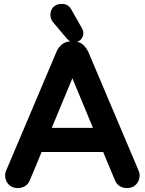

<svg xmlns="http://www.w3.org/2000/svg" viewBox="-20 -934 737 979"><path d="M6 -40Q6 -53 13 -68L268 -670Q276 -690 293.5 -705.5Q311 -721 338 -723Q329 -728 321 -737L252 -819Q237 -836 237 -857Q237 -883 252.5 -898.5Q268 -914 294 -914Q314 -914 325.5 -906Q337 -898 344 -885L395 -795Q397 -791 401 -783.5Q405 -776 405 -766Q405 -749 396 -737Q387 -725 373 -721Q395 -716 408.5 -701.5Q422 -687 430 -670L685 -68Q692 -53 692 -40Q692 -13 674.5 6Q657 25 627 25Q607 25 590.5 15Q574 5 566 -15L506 -159H192Q177 -123 162.5 -87Q148 -51 132 -15Q124 5 107.5 15Q91 25 71 25Q41 25 23.5 6Q6 -13 6 -40ZM454 -282 349 -535 244 -282Z"/></svg>

Font: Varela Round Precious
Style: Bold
Weight: 700
Version: Version 1.000